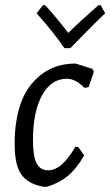

<svg xmlns="http://www.w3.org/2000/svg" viewBox="-20 -707 422 734"><path d="M365 -687 382 -656Q352 -629 249 -523H226Q182 -587 120 -656L144 -687H153Q201 -634 241 -581Q280 -620 356 -687ZM269 -464 333 -444 339 -433 319 -374 303 -371Q269 -406 236 -406Q176 -406 141 -343Q106 -280 106 -171Q106 -109 120 -82.5Q134 -56 164 -56Q217 -56 268 -146L279 -145L302 -113Q271 -60 237.5 -33Q204 -6 159 7H147Q89 -3 62.5 -38.5Q36 -74 36 -158Q36 -245 59.5 -312Q83 -379 137 -421.5Q191 -464 269 -464Z"/></svg>

Font: Alegreya Sans
Style: Italic
Weight: 400
Italic angle: -7°
Designer: Juan Pablo del Peral
Foundry: Huerta Tipografica
Version: Version 2.007